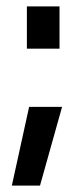

<svg xmlns="http://www.w3.org/2000/svg" viewBox="-20 -463 253 600"><path d="M17 117H105L174 -129H71ZM64 -311H166V-443H64Z"/></svg>

Font: TitilliumText22L
Style: 600 wt
Weight: 600
Designer: Campivisivi
Foundry: Campivisivi
Version: 1.000